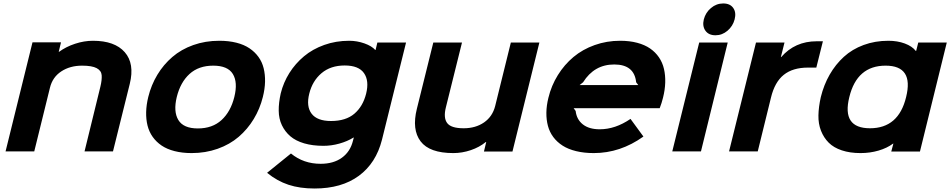

<svg xmlns="http://www.w3.org/2000/svg" viewBox="-20 -876 5498 1111"><path d="M731 -391.1 633.8 0H469.2L561 -375Q570.3 -413.6 568.4 -440.4Q566.4 -467.3 539.3 -481.7Q512.2 -496.1 455.1 -496.1Q384.8 -496.1 334.2 -462.6Q283.7 -429.2 269 -368.2L178.2 0H12.2L168 -630.9H333L319.8 -576.2H321.8Q361.8 -605.5 414.3 -622.8Q466.8 -640.1 518.1 -640.1Q644 -640.1 701.9 -574Q759.8 -507.8 731 -391.1Z M1335.9 -314.9Q1356.9 -399.4 1327.4 -447.8Q1297.9 -496.1 1213.9 -496.1Q1129.4 -496.1 1076.7 -448Q1023.9 -399.9 1002.9 -314.9Q982.4 -230.5 1012 -181.6Q1041.5 -132.8 1125 -132.8Q1209 -132.8 1262 -181.4Q1314.9 -230 1335.9 -314.9ZM1501 -314.9Q1483.9 -246.1 1448.2 -187.3Q1412.6 -128.4 1361.1 -84.2Q1309.6 -40 1239.5 -15.1Q1169.4 9.8 1088.9 9.8Q1034.7 9.8 990.5 -1.5Q946.3 -12.7 915.3 -33.7Q884.3 -54.7 863.5 -84Q842.8 -113.3 833.7 -149.4Q824.7 -185.5 825.7 -227.3Q826.7 -269 837.9 -314.9Q855 -384.3 890.4 -443.1Q925.8 -502 977.1 -546.1Q1028.3 -590.3 1098.1 -615.2Q1168 -640.1 1249 -640.1Q1303.7 -640.1 1347.9 -628.9Q1392.1 -617.7 1423.3 -596.7Q1454.6 -575.7 1475.6 -546.6Q1496.6 -517.6 1505.6 -481.2Q1514.6 -444.8 1513.7 -403.1Q1512.7 -361.3 1501 -314.9Z M2098.6 -334Q2117.2 -408.7 2086.2 -452.9Q2055.2 -497.1 1974.6 -497.1Q1893.1 -497.1 1840.3 -452.4Q1787.6 -407.7 1769.5 -334Q1751 -260.3 1783.2 -218Q1815.4 -175.8 1895.5 -175.8Q1981 -175.8 2030.5 -218Q2080.1 -260.3 2098.6 -334ZM2163.6 -629.9H2329.6L2190.4 -67.9Q2156.2 67.9 2056.4 141.4Q1956.5 214.8 1800.3 214.8Q1714.8 214.8 1649.2 193.1Q1583.5 171.4 1525.4 124L1663.6 12.2Q1736.3 71.8 1835.4 71.8Q1910.2 71.8 1958.7 36.4Q2007.3 1 2022.5 -62L2027.3 -80.1H2025.4Q1990.2 -58.1 1944.1 -45.2Q1897.9 -32.2 1851.6 -32.2Q1788.6 -32.2 1739.7 -46.6Q1690.9 -61 1659.9 -87.6Q1628.9 -114.3 1611.1 -151.6Q1593.3 -189 1592.8 -235.4Q1592.3 -281.7 1604.5 -335.9Q1620.1 -398.9 1654.5 -453.6Q1689 -508.3 1738.8 -550Q1788.6 -591.8 1856.2 -616Q1923.8 -640.1 2000.5 -640.1Q2045.4 -640.1 2088.4 -625Q2131.3 -609.9 2151.4 -586.9H2153.3Z M3101.1 -629.9 2945.3 1H2780.3L2793.5 -54.2H2791Q2753.9 -23.9 2704.1 -7.1Q2654.3 9.8 2603 9.8Q2465.3 9.8 2413.8 -58.1Q2362.3 -126 2392.1 -246.1L2487.3 -629.9H2653.3L2560.1 -254.9Q2544.9 -194.3 2567.4 -164.1Q2589.8 -133.8 2663.1 -133.8Q2731.9 -133.8 2780.8 -167.5Q2829.6 -201.2 2845.2 -262.2L2936 -629.9Z M3334 -383.8H3673.3L3661.1 -399.9Q3650.4 -502.9 3534.2 -502.9Q3418.5 -502.9 3354 -399.9ZM3816.4 -310.1Q3809.1 -280.3 3797.4 -250H3299.3L3311 -233.9Q3316.4 -185.1 3352.3 -156.5Q3388.2 -127.9 3450.2 -127.9Q3540.5 -127.9 3628.4 -188L3703.1 -85.9Q3569.3 9.8 3416 9.8Q3359.4 9.8 3313.5 -1.5Q3267.6 -12.7 3235.4 -33.4Q3203.1 -54.2 3181.6 -83Q3160.2 -111.8 3150.6 -147.5Q3141.1 -183.1 3141.6 -224.1Q3142.1 -265.1 3153.3 -310.1Q3170.4 -380.9 3208 -441.4Q3245.6 -502 3298.3 -546.1Q3351.1 -590.3 3420.9 -615.2Q3490.7 -640.1 3568.4 -640.1Q3623 -640.1 3667 -628.4Q3710.9 -616.7 3741.7 -595.5Q3772.5 -574.2 3793 -544.2Q3813.5 -514.2 3822 -477.3Q3830.6 -440.4 3829.3 -398.4Q3828.1 -356.4 3816.4 -310.1Z M4190.9 -629.9 4036.1 0H3870.1L4025.9 -629.9ZM4120.1 -671.9Q4080.6 -671.9 4061.8 -698.5Q4043 -725.1 4052.7 -764.2Q4063 -803.7 4094.2 -829.8Q4125.5 -856 4165 -856Q4204.6 -856 4222.9 -829.8Q4241.2 -803.7 4231 -764.2Q4220.7 -724.6 4189.7 -698.2Q4158.7 -671.9 4120.1 -671.9Z M4741.7 -637.2 4703.6 -484.9H4655.8Q4567.4 -484.9 4515.1 -442.9Q4462.9 -400.9 4441.4 -312L4364.7 0H4198.7L4354.5 -629.9H4519.5L4498.5 -545.9H4500.5Q4580.1 -637.2 4705.6 -637.2Z M5223.1 -314Q5268.6 -496.1 5104.5 -496.1Q4938.5 -496.1 4894.5 -314Q4849.6 -133.8 5014.2 -133.8Q5179.7 -133.8 5223.1 -314ZM5458.5 -629.9 5303.2 1H5137.2L5149.4 -44.9H5147.5Q5112.8 -19 5063.5 -4.6Q5014.2 9.8 4959.5 9.8Q4898.4 9.8 4851.3 -5.9Q4804.2 -21.5 4775.4 -50.3Q4746.6 -79.1 4730.7 -119.4Q4714.8 -159.7 4715.8 -208.5Q4716.8 -257.3 4729.5 -314Q4747.1 -385.3 4780.8 -444.1Q4814.5 -502.9 4862.8 -547.1Q4911.1 -591.3 4977.3 -615.7Q5043.5 -640.1 5120.6 -640.1Q5172.9 -640.1 5215.6 -624.3Q5258.3 -608.4 5279.3 -581.1H5281.2L5293.5 -629.9Z"/></svg>

Font: Sinkin Sans 700 Bold Italic
Style: Bold Italic
Weight: 700
Italic angle: -112°
Designer: Keith Bates
Foundry: K-Type
Version: Sinkin Sans (version 1.0)  by Keith Bates   •   © 2014   www